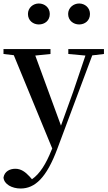

<svg xmlns="http://www.w3.org/2000/svg" viewBox="-27 -808 617 1099"><path d="M195 -668C229 -668 258 -690 258 -728C258 -764 229 -788 195 -788C163 -788 133 -764 133 -728C133 -690 163 -668 195 -668ZM426 -668C459 -668 488 -690 488 -728C488 -764 459 -788 426 -788C394 -788 363 -764 363 -728C363 -690 394 -668 426 -668ZM364 -499 462 -490 392 -283 322 -89 175 -490 262 -499V-527H-7V-499L52 -492L272 42L268 51C236 131 201 187 156 218L142 202C118 176 93 158 61 158C29 158 -1 173 -7 208C-4 247 42 271 91 271C173 271 239 210 301 44L501 -491L568 -499V-527H364Z"/></svg>

Font: Noto Serif CJK KR SemiBold
Style: Regular
Weight: 600
Designer: Ryoko NISHIZUKA 西塚涼子 (kana & ideographs); Frank Grießhammer (Latin, Greek & Cyrillic); Wenlong ZHANG 张文龙 (bopomofo); San
Foundry: Adobe
Version: Version 2.001;hotconv 1.1.0;makeotfexe 2.6.0